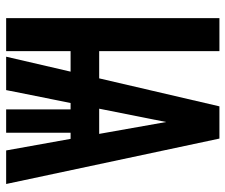

<svg xmlns="http://www.w3.org/2000/svg" viewBox="-76 -676 751 640"><g transform="rotate(90 300.0 -355.5)"><path d="M442.4 -214.8H421.9V0H344.2V-214.8H322.8L279.8 0H168.5L218.3 -214.8H149.9V0H40V-710.9H149.9V-310.1H240.7L334 -710.9H441.4L592.8 0H481ZM341.8 -310.1H425.8L386.2 -533.2Z"/></g></svg>

Font: Roboto Mono
Style: Bold
Weight: 700
Designer: Google
Version: Version 2.000985; 2015; ttfautohint (v1.3)